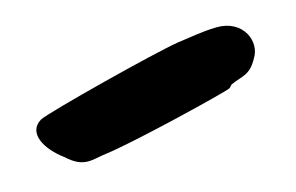

<svg xmlns="http://www.w3.org/2000/svg" viewBox="-38 -507 565 367"><g transform="rotate(-20 244.5 -324.0)"><path d="M459 -321C481 -349 465 -398 413 -402C382 -404 360 -401 333 -400C288 -397 55 -359 37 -351C5 -335 23 -296 55 -268C84 -236 103 -246 131 -247C187 -249 388 -280 396 -284C400 -286 400 -289 404 -290C427 -298 441 -294 459 -321Z"/></g></svg>

Font: Carybe
Style: Regular
Weight: 400
Designer: Genilson Lima Santos
Foundry: Genilson Lima Santos
Version: Version 1.010;PS 001.010;hotconv 1.0.70;makeotf.lib2.5.58329